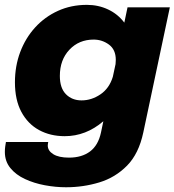

<svg xmlns="http://www.w3.org/2000/svg" viewBox="-36 -562 736 810"><path d="M237 12.5Q176.5 12.5 129 -13.2Q81.5 -39 54.2 -89.8Q27 -140.5 27 -215Q27 -283 49.2 -342.2Q71.5 -401.5 112.2 -446.2Q153 -491 208.5 -516.2Q264 -541.5 330.5 -541.5Q379 -541.5 420.2 -522Q461.5 -502.5 488.5 -466.5L502 -531H680.5L568.5 -3Q549.5 86.5 500 136.8Q450.5 187 383 207.5Q315.5 228 242.5 228Q198.5 228 153 219.5Q107.5 211 69.2 193.2Q31 175.5 7.8 147Q-15.5 118.5 -15.5 79Q-15.5 66.5 -14 56.2Q-12.5 46 -11 37H167.5Q167 40 166.2 44Q165.5 48 165.5 52Q165.5 74 188.8 88.5Q212 103 255 103Q309 103 343.8 77Q378.5 51 390 -3L400 -50.5Q326.5 12.5 237 12.5ZM216.5 -241.5Q216.5 -190.5 242.2 -164.5Q268 -138.5 308 -138.5Q350 -138.5 387.5 -163.8Q425 -189 440 -238L451.5 -291.5Q452.5 -302 452.5 -309.5Q452.5 -352.5 423.8 -373.8Q395 -395 359 -395Q297 -395 256.8 -352.2Q216.5 -309.5 216.5 -241.5Z"/></svg>

Font: Epilogue ExtraBold
Style: Italic
Weight: 800
Italic angle: -12°
Designer: Tyler Finck
Foundry: Etcetera Type Co
Version: Version 2.111; ttfautohint (v1.8.3)